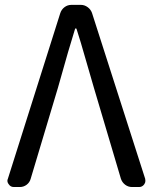

<svg xmlns="http://www.w3.org/2000/svg" viewBox="-20 -753 614 773"><path d="M36.1 0Q22.5 0 15.6 -10.7Q9.8 -17.6 9.8 -25.4Q9.8 -29.3 11.7 -33.2L222.7 -700.2Q227.5 -714.8 239.7 -724.1Q252 -733.4 267.6 -733.4H305.7Q320.3 -733.4 333 -724.1Q345.7 -714.8 350.6 -700.2L564.5 -33.2Q565.4 -29.3 565.4 -24.4Q565.4 -17.6 560.5 -10.7Q552.7 0 540 0H511.7Q496.1 0 483.9 -9.3Q471.7 -18.6 466.8 -33.2L358.4 -398.4Q349.6 -426.8 326.7 -507.8Q303.7 -588.9 288.1 -636.7Q287.1 -638.7 285.2 -638.7Q283.2 -638.7 282.2 -636.7Q259.8 -566.4 212.9 -398.4L103.5 -33.2Q99.6 -18.6 87.4 -9.3Q75.2 0 59.6 0Z"/></svg>

Font: Gen Jyuu GothicL Regular
Style: Regular
Weight: 400
Designer: [Source Han Sans]
Ryoko NISHIZUKA  (kana & ideographs); Paul D. Hunt (Latin, Greek & Cyrillic); Wenlong ZHANG  (bopomofo
Version: Version 1.002.20150607